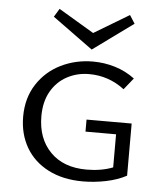

<svg xmlns="http://www.w3.org/2000/svg" viewBox="-50 -713 645 763"><g transform="rotate(5 272.5 -331.5)"><path d="M298 -519 137 -636 157 -669 298 -585 438 -669 459 -636ZM482 -240V-32Q447 -13 400.5 -3.5Q354 6 308 6Q229 6 170.5 -24Q112 -54 81 -107.5Q50 -161 50 -230Q50 -304 85.5 -359Q121 -414 180 -443Q239 -472 308 -472Q353 -472 396 -459Q439 -446 475 -419L438 -373Q375 -421 297 -421Q249 -421 209 -399.5Q169 -378 145.5 -337Q122 -296 122 -238Q122 -149 174.5 -95.5Q227 -42 319 -42Q378 -42 424 -60V-192H302V-240Z"/></g></svg>

Font: Ysabeau SC
Style: Regular
Weight: 400
Designer: Christian Thalmann (Catharsis Fonts)
Version: Version 0.003